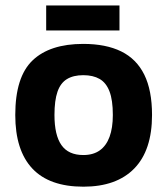

<svg xmlns="http://www.w3.org/2000/svg" viewBox="-20 -688 630 723"><path d="M294.1 15Q165.9 15 101.7 -53.4Q37.5 -121.9 37.5 -255Q37.5 -398.3 102.6 -460.5Q167.7 -522.7 293.5 -522.7Q378.7 -522.7 436.4 -494.4Q494 -466.1 523.3 -406.9Q552.5 -347.7 552.5 -255Q552.5 -122.2 485.7 -53.6Q418.8 15 294.1 15ZM293.8 -104.2Q331 -104.2 355.5 -121.6Q380.1 -139 392.5 -172.7Q404.9 -206.3 404.9 -255Q404.9 -311.2 392.3 -343.8Q379.8 -376.5 355.1 -390.7Q330.4 -404.9 293.8 -404.9Q256.2 -404.9 232 -390.1Q207.8 -375.3 196.5 -342.6Q185.1 -310 185.1 -255Q185.1 -178.9 211.4 -141.6Q237.6 -104.2 293.8 -104.2ZM153.9 -573.2V-667.5H429.9V-573.2Z"/></svg>

Font: Maven Pro
Style: Regular
Weight: 400
Designer: Joe Prince
Foundry: Joe Prince
Version: Version 2.103